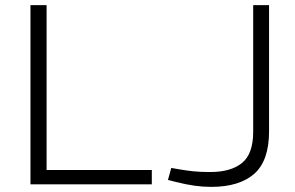

<svg xmlns="http://www.w3.org/2000/svg" viewBox="-20 -720 1154 750"><path d="M99 0V-700H162V-56H573V0ZM805 10Q773 10 740.5 5.5Q708 1 668 -9L636 -17L649 -64L678 -59Q706 -54 734 -51Q762 -48 801 -48Q882 -48 925.5 -83.5Q969 -119 969 -205V-700H1031V-207Q1031 -92 973 -41Q915 10 805 10Z"/></svg>

Font: REM ExtraLight
Style: Regular
Weight: 250
Designer: Octavio Pardo
Foundry: Ashler Design
Version: Version 1.005;gftools[0.9.28]